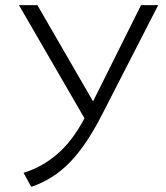

<svg xmlns="http://www.w3.org/2000/svg" viewBox="-20 -720 648 750"><path d="M102 10 72 -45Q143.5 -66.5 203.2 -117.8Q263 -169 310 -258L54 -700H126L343.5 -324L531 -700H598L380 -275Q318 -153 253.2 -86.2Q188.5 -19.5 102 10Z"/></svg>

Font: Geologica Thin
Style: Regular
Weight: 100
Designer: Sindre Bremnes, Frode Helland
Foundry: Monokrom Skriftforlag AS
Version: Version 1.010; ttfautohint (v1.8.4.7-5d5b);gftools[0.9.28]